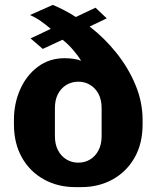

<svg xmlns="http://www.w3.org/2000/svg" viewBox="-20 -755 640 785"><path d="M288 10Q216 10 159 -21.8Q102 -53.5 69.5 -111.2Q37 -169 37 -246V-265Q37 -332 62.5 -389.5Q88 -447 134.8 -482Q181.5 -517 244 -517Q262.5 -517 280.5 -514.5Q298.5 -512 311.5 -506.5Q301 -525 279.5 -550.2Q258 -575.5 235.5 -592.5L155 -555L105 -598L187.5 -637Q168 -654 146 -669.2Q124 -684.5 102.5 -693.5L196 -735Q219.5 -725 243.2 -712.8Q267 -700.5 290 -685.5L370.5 -723.5L416.5 -680L346.5 -646.5Q407.5 -599.5 456.5 -538Q505.5 -476.5 534.2 -407Q563 -337.5 563 -265V-246Q563 -168.5 530.5 -111Q498 -53.5 441.2 -21.8Q384.5 10 312.5 10ZM300 -90Q327 -90 348.5 -103Q370 -116 382.8 -140.5Q395.5 -165 395.5 -198V-313Q395.5 -347 382.8 -371Q370 -395 348.5 -408Q327 -421 300 -421Q273.5 -421 251.8 -408Q230 -395 217.2 -371Q204.5 -347 204.5 -313V-198Q204.5 -165 217.2 -140.5Q230 -116 251.8 -103Q273.5 -90 300 -90Z"/></svg>

Font: Chivo Mono Medium
Style: Regular
Weight: 500
Monospace: yes
Designer: Hector Gatti
Foundry: Omnibus-Type
Version: Version 1.008